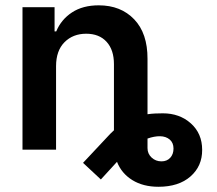

<svg xmlns="http://www.w3.org/2000/svg" viewBox="-20 -573 829 735"><path d="M194.6 -319.6V0H66.1V-545.5H188.9V-452.8H195.3Q214.1 -498.2 255.5 -525.4Q296.9 -552.6 358 -552.6Q442.5 -552.6 493.8 -498.9Q545.1 -445.3 544.7 -347.3V-135.7Q559.3 -137.8 573.9 -138.5Q588.4 -139.2 603.3 -139.2Q667.6 -139.2 710.8 -100.5Q753.9 -61.8 753.9 0.7Q754.3 62.9 709.2 102.5Q664.1 142 586.6 142Q528.1 142 486.7 116.5Q445.3 90.9 427.9 46.5L366.1 114L297.9 50.4L387.8 -45.5Q402 -61.4 416.2 -74.2V-327.4Q416.2 -382.1 388 -413Q359.7 -443.9 310 -443.9Q259.2 -443.9 226.9 -411.4Q194.6 -378.9 194.6 -319.6ZM544.7 -6Q544.7 15.6 560.4 30.2Q576 44.7 598 44.7Q619 44.7 631.6 31.1Q644.2 17.4 644.2 -4.3Q644.2 -26.6 629.6 -38.9Q615.1 -51.1 592.7 -51.5Q571 -51.8 544.7 -42.6Z"/></svg>

Font: Inter UI Semi Bold
Style: Regular
Weight: 600
Designer: Rasmus Andersson
Foundry: rsms
Version: 3.2;8d6f07862